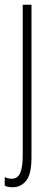

<svg xmlns="http://www.w3.org/2000/svg" viewBox="-24 -549 228 811"><path d="M29 242Q18 242 9.5 240Q1 238 -4 235V199Q10 206 25 206Q51 206 61.5 181Q72 156 72 109V-529H109V116Q109 187 86.5 214.5Q64 242 29 242Z"/></svg>

Font: Noto Sans Arabic UI XCn XLt
Style: Regular
Weight: 200
Width: 2
Designer: Monotype Design Team, Nadine Chahine and Nizar Qandah
Foundry: Monotype Imaging Inc.
Version: Version 2.010; ttfautohint (v1.8.4.7-5d5b)